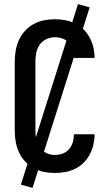

<svg xmlns="http://www.w3.org/2000/svg" viewBox="-20 -837 540 938"><path d="M247 8Q220 8 193.5 2.5Q167 -3 143.5 -16Q120 -29 101.5 -49.5Q83 -70 72 -94.5Q61 -119 56.5 -146Q52 -173 52 -200V-535Q52 -562 56.5 -589Q61 -616 72 -640.5Q83 -665 101.5 -685.5Q120 -706 143.5 -719Q167 -732 193.5 -737.5Q220 -743 247 -743Q273 -743 298 -738.5Q323 -734 346 -723Q369 -712 387.5 -694Q406 -676 418 -653.5Q430 -631 436 -606Q442 -581 442 -556V-554H341V-555Q341 -575 335.5 -593.5Q330 -612 317 -627Q304 -642 285.5 -648.5Q267 -655 247 -655Q226 -655 206 -645.5Q186 -636 173.5 -618Q161 -600 157 -578.5Q153 -557 153 -535V-200Q153 -178 157 -156.5Q161 -135 173.5 -117Q186 -99 206 -89.5Q226 -80 247 -80Q267 -80 285.5 -86.5Q304 -93 317 -108Q330 -123 335.5 -141.5Q341 -160 341 -180V-181H442V-179Q442 -154 436 -129Q430 -104 418 -81.5Q406 -59 387.5 -41Q369 -23 346 -12Q323 -1 298 3.5Q273 8 247 8ZM139 81 82 65 361 -817 418 -801Z"/></svg>

Font: Iosevka Curly Semibold
Style: Regular
Weight: 600
Monospace: yes
Designer: Belleve Invis
Foundry: Belleve Invis
Version: Version 22.1.2; ttfautohint (v1.8.4)